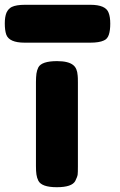

<svg xmlns="http://www.w3.org/2000/svg" viewBox="-90 -781 500 801"><path d="M60 -88Q60 -67 62 -53Q64 -39 70 -27Q84 0 147 0Q210 0 224 -26Q233 -44 234 -53Q235 -60 235 -87V-437Q235 -459 234 -466Q232 -496 216 -509Q196 -526 148 -526Q84 -526 70 -500Q64 -488 62 -474Q60 -458 60 -439ZM286 -603Q324 -603 343 -612Q358 -618 364 -636Q370 -654 370 -682Q370 -711 363 -728Q351 -761 287 -761H14Q-22 -761 -41 -752Q-55 -745 -63 -728Q-70 -711 -70 -683Q-70 -655 -64 -637Q-52 -603 13 -603Z"/></svg>

Font: FredokaOneMacrons
Style: Regular
Weight: 500
Designer: ""
Foundry: ""
Version: ""